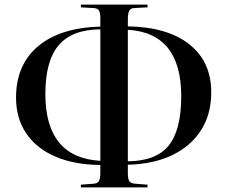

<svg xmlns="http://www.w3.org/2000/svg" viewBox="-20 -784 991 838"><path d="M333 34V22L387 18Q405 17 411.5 6.5Q418 -4 418 -33V-64Q303 -65 220.5 -101Q138 -137 94 -202.5Q50 -268 50 -358Q50 -501 146 -582Q242 -663 418 -668V-702Q418 -730 411 -739.5Q404 -749 384 -749L333 -752V-764H624V-752L568 -749Q551 -749 544.5 -738Q538 -727 538 -698V-669Q711 -666 806.5 -590.5Q902 -515 902 -381Q902 -286 858 -216.5Q814 -147 733 -107.5Q652 -68 538 -65V-29Q538 -2 545 7.5Q552 17 572 18L624 22V34ZM418 -82V-656Q294 -655 236 -586.5Q178 -518 178 -374Q178 -96 418 -82ZM538 -80Q661 -81 716 -148.5Q771 -216 771 -364Q771 -640 538 -654Z"/></svg>

Font: Literata 72pt Medium
Style: Regular
Weight: 500
Designer: Latin by Veronika Burian and Jose Scaglione. Greek by Irene Vlachou. Cyrillic by Vera Evstafieva.
Foundry: TypeTogether
Version: Version 3.002